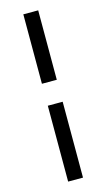

<svg xmlns="http://www.w3.org/2000/svg" viewBox="-118 -626 462 836"><g transform="rotate(-15 113.0 -208.0)"><path d="M80 169V-173H147V169ZM80 -272V-585H147V-272Z"/></g></svg>

Font: Alumni Sans Medium
Style: Regular
Weight: 500
Designer: Robert E. Leuschke
Foundry: Robert E. Leuschke
Version: Version 1.018